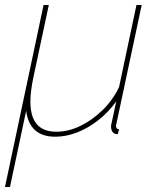

<svg xmlns="http://www.w3.org/2000/svg" viewBox="-39 -539 639 771"><path d="M136 -519H157L95 -228Q89 -200 86 -175.5Q83 -151 83 -131Q83 -10 187 -10Q235 -10 283 -33Q331 -56 372.5 -96.5Q414 -137 439 -189L509 -519H530L428 -40Q427 -39 427 -37Q427 -35 427 -33Q427 -20 439 -20L434 0Q420 0 413.5 -8.5Q407 -17 407 -30Q407 -32 407 -35Q407 -38 408 -40Q413 -63 418 -86Q423 -109 428 -132Q397 -89 356.5 -57Q316 -25 271.5 -7.5Q227 10 183 10Q131 10 102 -16Q73 -42 66 -94L1 212H-19Z"/></svg>

Font: Raleway Thin
Style: Italic
Weight: 100
Italic angle: -12°
Designer: Matt McInerney, Pablo Impallari, Rodrigo Fuenzalida
Foundry: Matt McInerney, Pablo Impallari, Rodrigo Fuenzalida
Version: Version 4.026